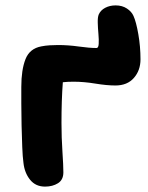

<svg xmlns="http://www.w3.org/2000/svg" viewBox="-20 -682 548 712"><path d="M147 10Q112 10 91.5 -15.5Q71 -41 67 -78Q64 -99 62.5 -137Q61 -175 60 -217.5Q59 -260 59 -298.5Q59 -337 59 -360Q59 -423 74.5 -462.5Q90 -502 133 -510Q148 -513 164 -514Q180 -515 195 -515Q233 -515 272 -509.5Q311 -504 338 -504Q345 -504 346 -519Q347 -534 345 -556Q343 -578 342.5 -598Q342 -618 346 -628Q353 -644 370 -653Q387 -662 409 -662Q433 -662 450.5 -650.5Q468 -639 475 -623Q485 -601 493 -555Q501 -509 501 -462Q501 -421 476.5 -393Q452 -365 408 -365Q376 -365 333.5 -372Q291 -379 253 -379Q229 -379 213 -377Q208 -311 208 -226Q208 -172 211.5 -120Q215 -68 215 -43Q215 -15 195 -2.5Q175 10 147 10Z"/></svg>

Font: Shantell Sans Normal
Style: Bold
Weight: 700
Designer: Stephen Nixon, Anya Danilova, Shantell Martin
Foundry: Arrow Type
Version: Version 1.009;[a7da0bfa3]